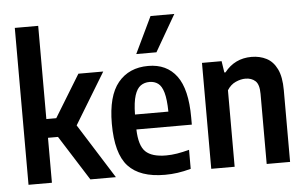

<svg xmlns="http://www.w3.org/2000/svg" viewBox="-55 -891 1561 985"><g transform="rotate(-5 726.0 -399.0)"><path d="M54 0V-808H174.5V-328H225.5L358.5 -545.5H486.5L326.5 -282L504 0H372.5L226 -231.5H174.5V0Z M756 10Q627.5 10 567.2 -55.5Q507 -121 507 -274.5Q507 -417.5 563.2 -485.8Q619.5 -554 718.5 -554Q813.5 -554 864.5 -485.5Q915.5 -417 915.5 -271V-234.5H630Q632.5 -151 665 -119.8Q697.5 -88.5 770.5 -88.5Q798 -88.5 827.2 -93.2Q856.5 -98 890 -107V-9Q853 1 821.2 5.5Q789.5 10 756 10ZM718 -471.5Q692 -471.5 672.5 -458Q653 -444.5 641.8 -409.8Q630.5 -375 629.5 -311.5H801.5Q800.5 -375 790.5 -409.8Q780.5 -444.5 762 -458Q743.5 -471.5 718 -471.5ZM663 -620 753 -808H875.5L767 -620Z M995 0V-545.5H1096L1105 -486.5H1111Q1164 -554 1250.5 -554Q1293 -554 1327.2 -536.5Q1361.5 -519 1381.2 -478.5Q1401 -438 1401 -369.5V0H1280.5V-361Q1280.5 -409.5 1260.8 -427.5Q1241 -445.5 1209.5 -445.5Q1186 -445.5 1159.5 -433.8Q1133 -422 1115.5 -394V0Z"/></g></svg>

Font: Encode Sans Condensed Condensed SemiBold
Style: Regular
Weight: 600
Width: 3
Designer: Multiple Designers
Foundry: Impallari Type
Version: Version 3.000; ttfautohint (v1.8.3) -l 8 -r 50 -G 200 -x 14 